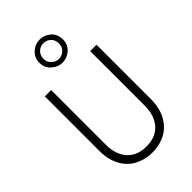

<svg xmlns="http://www.w3.org/2000/svg" viewBox="-286 -1068 1177 1177"><g transform="rotate(-45 303.0 -479.5)"><path d="M134 -226V-700H79V-226Q79 -174 94 -131Q109 -88 138 -56Q167 -24 209 -8Q250 10 303 10Q356 10 398 -8Q439 -24 468 -56Q497 -88 512 -131Q527 -174 527 -226V-700H472V-226Q472 -142 428 -92Q384 -42 303 -42Q222 -42 178 -92Q134 -142 134 -226ZM201 -869Q201 -824 233 -797Q264 -769 303 -769Q343 -769 374 -797Q405 -824 405 -869Q405 -914 374 -942Q342 -969 303 -969Q264 -969 233 -942Q201 -913 201 -869ZM257 -820Q236 -838 236 -869Q236 -900 257 -919Q277 -937 303 -937Q329 -937 350 -919Q370 -899 370 -869Q370 -838 350 -820Q331 -801 303 -801Q276 -801 257 -820Z"/></g></svg>

Font: NM-font
Style: Light
Weight: 500
Designer: ""
Foundry: ""
Version: ""